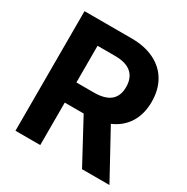

<svg xmlns="http://www.w3.org/2000/svg" viewBox="-162 -845 955 983"><g transform="rotate(30 316.0 -353.5)"><path d="M59.6 -707H336.9Q416.5 -707 473.4 -678.7Q530.3 -650.4 560.1 -598.4Q589.8 -546.4 589.8 -476.6Q589.8 -404.3 557.6 -352.5Q525.4 -300.8 464.8 -274.9L615.2 0H453.1L317.9 -251H206.1V0H59.6ZM309.6 -370.1Q438.5 -370.1 438.5 -476.6Q438.5 -530.8 406.2 -558.8Q374 -586.9 309.6 -586.9H206.1V-370.1Z"/></g></svg>

Font: Pretendard GOV
Style: Bold
Weight: 700
Designer: Base glyphs from Inter by Rasmus Andersson; Hangeul glyphs from Noto Sans CJK(Source Han Sans) by Jang Soo-young and Kan
Foundry: Kil Hyung-jin
Version: Version 1.309